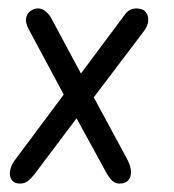

<svg xmlns="http://www.w3.org/2000/svg" viewBox="-20 -436 414 456"><path d="M27 0Q14 0 8 -8.5Q2 -17 4 -30.5Q6 -44 17 -58L149 -235L157 -241L277 -402Q283 -410 290 -413Q297 -416 303 -416Q319 -416 326 -407.5Q333 -399 332 -386.5Q331 -374 321 -361L190 -188L182 -182L61 -21Q53 -11 45.5 -5.5Q38 0 27 0ZM264 0Q255 0 248 -5.5Q241 -11 233 -25L146 -184L48 -367Q40 -382 42 -393Q44 -404 52.5 -410Q61 -416 70 -416Q79 -416 87 -410Q95 -404 100 -396L188 -232L282 -58Q295 -33 289.5 -16.5Q284 0 264 0Z"/></svg>

Font: Edu SA Beginner
Style: Regular
Weight: 400
Designer: Tina and Corey Anderson
Foundry: Google for Education
Version: Version 1.003